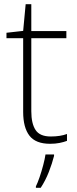

<svg xmlns="http://www.w3.org/2000/svg" viewBox="-20 -679 368 920"><path d="M223 -25Q246 -25 265.5 -28Q285 -31 301 -37V-4Q285 2 265 6Q245 10 220 10Q151 10 121 -29Q91 -68 91 -143V-496H11V-522L91 -531L103 -659H130V-530H298V-496H130V-146Q130 -87 150.5 -56Q171 -25 223 -25ZM239 68Q230 104 214 145Q198 186 175 221H152V214Q160 198 169.5 170.5Q179 143 187 112.5Q195 82 198 61H239Z"/></svg>

Font: Noto Sans Khmer UI ExtraLight
Style: Regular
Weight: 200
Designer: Danh Hong and the Monotype Design Team
Foundry: Monotype Imaging Inc.
Version: Version 2.002; ttfautohint (v1.8.4.7-5d5b)